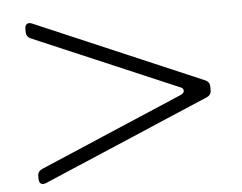

<svg xmlns="http://www.w3.org/2000/svg" viewBox="-45 -698 849 674"><g transform="rotate(-5 379.5 -360.5)"><path d="M679 -330 90 -79Q84 -77 81 -77Q74 -77 70 -82Q66 -87 66 -96V-106Q66 -123 82 -130L588 -346Q601 -352 601 -360Q601 -370 588 -374L82 -590Q66 -597 66 -614V-625Q66 -634 70 -639Q74 -644 81 -644Q84 -644 90 -642L679 -390Q695 -383 695 -366V-354Q695 -337 679 -330Z"/></g></svg>

Font: Shippori Mincho B1
Style: Regular
Weight: 400
Designer: FONTDASU
Foundry: FONTDASU / Google Inc. / but / Adobe
Version: Version 3.110; ttfautohint (v1.8.3)